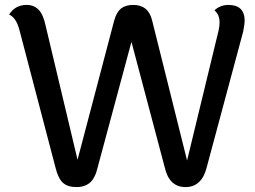

<svg xmlns="http://www.w3.org/2000/svg" viewBox="-20 -751 1035 780"><path d="M872 -660Q872 -692 851 -709Q875 -731 908 -731Q974 -731 974 -666Q974 -655 968 -623L820 -72Q800 9 733.5 9Q667 9 649 -72L514 -581L377 -72Q367 -28 346 -9.5Q325 9 290 9Q255 9 235.5 -8.5Q216 -26 205 -72L59 -629Q46 -679 17 -692Q42 -731 88 -731Q118 -731 137 -711.5Q156 -692 166 -644L295 -102L444 -668Q454 -703 472.5 -717Q491 -731 521 -731Q583 -731 598 -668L740 -99L868 -627Q872 -645 872 -660Z"/></svg>

Font: Laila Medium
Style: Regular
Weight: 500
Designer: Hitesh Malaviya
Foundry: Indian Type Foundry
Version: Version 1.302;PS 1.0;hotconv 1.0.78;makeotf.lib2.5.61930; tt